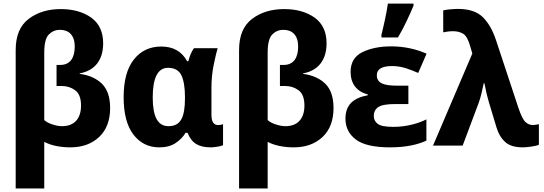

<svg xmlns="http://www.w3.org/2000/svg" viewBox="-20 -816 3047 1076"><path d="M320.8 -765.1C249.5 -765.1 189.5 -747.1 141.1 -710.4C92.3 -673.8 67.9 -615.7 67.9 -535.2V240.2H228V-21C265.1 -1 317.9 9.8 374 9.8C440.9 9.8 494.6 -9.8 535.6 -48.3C576.7 -86.9 597.2 -141.1 597.2 -210.9C597.2 -271.5 581.5 -316.9 550.8 -347.2C519.5 -377 478 -395.5 426.8 -401.9V-404.8C509.3 -419.9 558.1 -477.1 558.1 -573.2C558.1 -637.2 535.6 -685.1 491.2 -717.3C446.3 -749 389.6 -765.1 320.8 -765.1ZM315.9 -648.9C366.7 -648.9 398.9 -617.7 398.9 -555.2C398.9 -493.2 374 -452.1 317.9 -452.1H296.9V-334H327.1C354.5 -334 379.4 -326.2 401.4 -310.1C423.3 -293.9 434.1 -265.6 434.1 -224.1C434.1 -151.9 397 -108.9 328.1 -108.9C312 -108.9 294.4 -111.8 275.4 -118.2C255.9 -124 240.2 -132.3 228 -143.1V-521C228 -571.8 236.8 -606 253.9 -623C271 -640.1 292 -648.9 315.9 -648.9Z M923.8 -108.9C863.8 -108.9 835.9 -163.1 835.9 -270C835.9 -377.9 863.3 -436 921.9 -436C958 -436 982.9 -421.9 996.6 -394C1009.8 -366.2 1016.6 -325.2 1016.6 -272V-266.1C1016.6 -156.7 991.7 -108.9 923.8 -108.9ZM872.1 9.8C909.2 9.8 939.9 2 963.9 -14.2C987.8 -30.3 1006.8 -49.3 1020 -71.8H1030.8C1043.5 -41 1060.1 -20 1080.6 -8.3C1100.6 3.9 1127.9 9.8 1162.6 9.8C1172.9 9.8 1185.1 8.3 1200.2 5.9C1215.3 3.4 1225.1 0.5 1230 -2.9V-120.1C1221.7 -116.7 1212.9 -115.2 1202.6 -115.2C1181.6 -115.2 1165 -127.9 1165 -172.9V-325.2C1165 -369.6 1169.4 -412.6 1177.7 -453.1C1186 -493.7 1193.4 -524.9 1199.7 -545.9H1066.9C1051.8 -525.9 1041.5 -496.1 1035.6 -473.1H1028.8C999 -527.8 950.7 -555.2 883.8 -555.2C819.8 -555.2 768.6 -531.2 730.5 -482.9C691.9 -434.6 672.9 -363.8 672.9 -271C672.9 -178.7 691.4 -108.9 728 -61.5C764.6 -14.2 812.5 9.8 872.1 9.8Z M1572.8 -765.1C1501.5 -765.1 1441.4 -747.1 1393.1 -710.4C1344.2 -673.8 1319.8 -615.7 1319.8 -535.2V240.2H1480V-21C1517.1 -1 1569.8 9.8 1626 9.8C1692.9 9.8 1746.6 -9.8 1787.6 -48.3C1828.6 -86.9 1849.1 -141.1 1849.1 -210.9C1849.1 -271.5 1833.5 -316.9 1802.7 -347.2C1771.5 -377 1730 -395.5 1678.7 -401.9V-404.8C1761.2 -419.9 1810.1 -477.1 1810.1 -573.2C1810.1 -637.2 1787.6 -685.1 1743.2 -717.3C1698.2 -749 1641.6 -765.1 1572.8 -765.1ZM1567.9 -648.9C1618.7 -648.9 1650.9 -617.7 1650.9 -555.2C1650.9 -493.2 1626 -452.1 1569.8 -452.1H1548.8V-334H1579.1C1606.4 -334 1631.3 -326.2 1653.3 -310.1C1675.3 -293.9 1686 -265.6 1686 -224.1C1686 -151.9 1648.9 -108.9 1580.1 -108.9C1564 -108.9 1546.4 -111.8 1527.3 -118.2C1507.8 -124 1492.2 -132.3 1480 -143.1V-521C1480 -571.8 1488.8 -606 1505.9 -623C1522.9 -640.1 1543.9 -648.9 1567.9 -648.9Z M2205.6 -335.9C2125 -335.9 2091.8 -352.1 2091.8 -395C2091.8 -428.7 2120.6 -445.8 2177.7 -445.8C2233.9 -445.8 2276.9 -426.8 2323.7 -407.2L2370.6 -515.1C2313.5 -540.5 2246.6 -556.2 2171.9 -556.2C2108.9 -556.2 2055.7 -545.4 2011.2 -523.9C1966.8 -502 1944.8 -465.3 1944.8 -413.1C1944.8 -347.2 1979 -302.7 2041 -287.1V-282.2C1962.4 -267.1 1916 -231 1916 -150.9C1916 -102.5 1935.5 -63.5 1974.1 -34.2C2012.7 -4.9 2076.7 9.8 2166 9.8C2257.8 9.8 2320.8 -5.9 2369.6 -27.8V-147C2327.1 -125.5 2261.2 -105 2183.6 -105C2140.1 -105 2111.3 -110.8 2096.7 -122.1C2082 -133.3 2074.7 -147.9 2074.7 -166C2074.7 -188 2083.5 -205.1 2100.6 -216.3C2117.7 -227.5 2149.4 -232.9 2196.8 -232.9H2268.6V-335.9ZM2210.4 -606C2247.1 -668.5 2275.4 -731.9 2297.4 -784.2V-795.9H2153.8C2147 -746.1 2129.4 -667 2117.7 -621.1V-606Z M2572.8 0 2661.6 -236.8C2673.3 -266.1 2684.1 -316.4 2690.9 -349.1H2694.8C2700.2 -319.8 2709.5 -276.9 2722.7 -233.9L2762.7 -101.1C2772.9 -66.9 2789.1 -40 2811.5 -20C2833.5 0 2866.2 9.8 2909.7 9.8C2921.9 9.8 2938 8.3 2958.5 5.4C2978.5 2.4 2992.7 -1 3000 -4.9V-120.1C2986.3 -117.7 2976.1 -115.2 2966.8 -115.2C2950.7 -115.2 2936.5 -121.1 2924.3 -132.8C2912.1 -144 2898.9 -170.9 2884.8 -212.9L2759.8 -590.8C2741.2 -647 2716.3 -689.9 2685.1 -720.7C2653.3 -751 2606.9 -766.1 2545.9 -766.1C2534.7 -766.1 2520 -765.1 2502.9 -763.7C2485.4 -762.2 2472.2 -760.3 2463.9 -757.8V-634.8C2479.5 -638.2 2500.5 -641.1 2518.6 -641.1C2540 -641.1 2558.6 -636.7 2574.7 -627.4C2590.8 -618.2 2603.5 -596.2 2613.8 -561L2627 -516.1L2406.7 0Z"/></svg>

Font: Avrile Sans
Style: Bold
Weight: 700
Designer: Monotype Design Team, Google (font), Stefan Peev (BGR Cyrillic), Cristiano Sobral (main changes)
Foundry: The Avrile Sans Project Authors
Version: Version 3.110